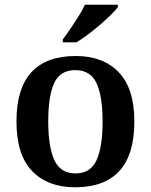

<svg xmlns="http://www.w3.org/2000/svg" viewBox="-20 -786 641 816"><path d="M299 10Q183 10 116.5 -59Q50 -128 50 -270Q50 -410 113.5 -479Q177 -548 302 -548Q418 -548 484.5 -479Q551 -410 551 -270Q551 -128 487 -59Q423 10 299 10ZM301 -49Q365 -49 390.5 -105.5Q416 -162 416 -270Q416 -378 390 -433Q364 -488 300 -488Q236 -488 210.5 -433.5Q185 -379 185 -270Q185 -162 211 -105.5Q237 -49 301 -49ZM247 -619Q262 -638 279.5 -664Q297 -690 314 -717Q331 -744 341 -766H481V-756Q472 -743 451.5 -723Q431 -703 405.5 -681Q380 -659 354 -639.5Q328 -620 305 -606H247Z"/></svg>

Font: Noto Nastaliq Urdu SemiBold
Style: Regular
Weight: 600
Version: Version 3.007